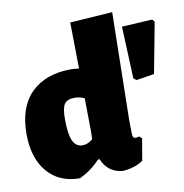

<svg xmlns="http://www.w3.org/2000/svg" viewBox="-80 -778 830 864"><g transform="rotate(-10 335.0 -346.0)"><path d="M489 -702 480 -210 481 -149Q481 -127 494 -127Q500 -127 511 -130L523 -120L506 -20Q469 6 413 10Q346 5 318 -60H311Q271 -17 217 9Q122 9 68 -55Q14 -119 14 -229Q14 -352 80 -416.5Q146 -481 261 -481Q276 -481 298 -478L295 -689ZM660 -638 670 -627 626 -395 544 -382 531 -392 521 -630ZM255 -352Q222 -352 209 -334Q196 -316 196 -265Q196 -196 210 -165.5Q224 -135 254 -135Q279 -135 301 -155L302 -191L300 -342Q277 -352 255 -352Z"/></g></svg>

Font: Alegreya Sans SC Black
Style: Regular
Weight: 900
Designer: Juan Pablo del Peral
Foundry: Huerta Tipografica
Version: Version 2.007